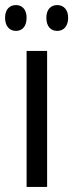

<svg xmlns="http://www.w3.org/2000/svg" viewBox="-40 -738 289 758"><path d="M-20 -668C-20 -633 -1 -616 23 -616C47 -616 65 -633 65 -668C65 -701 47 -718 23 -718C-1 -718 -20 -702 -20 -668ZM143 -668C143 -633 161 -616 186 -616C210 -616 229 -633 229 -668C229 -701 210 -718 186 -718C162 -718 143 -702 143 -668ZM146 0V-537H65V0Z"/></svg>

Font: Noto Sans Gurmukhi UI ExtraCondensed
Style: Regular
Weight: 400
Width: 2
Designer: Jelle Bosma - Monotype Design Team
Foundry: Monotype Imaging Inc.
Version: Version 2.004